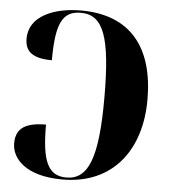

<svg xmlns="http://www.w3.org/2000/svg" viewBox="-52 -772 731 829"><g transform="rotate(5 313.0 -357.0)"><path d="M249 10C469 10 585 -149 585 -365C585 -591 481 -724 266 -724C150 -724 42 -681 42 -583C42 -534 66 -499 159 -499C159 -658 186 -714 266 -714C364 -714 399 -621 399 -356C399 -98 361 0 265 0C183 0 158 -66 158 -220C56 -220 28 -183 28 -127C28 -65 86 10 249 10Z"/></g></svg>

Font: Noto Serif Display Condensed Black
Style: Regular
Weight: 900
Width: 3
Designer: Monotype Design Team
Foundry: Monotype Imaging Inc.
Version: Version 2.009